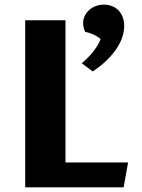

<svg xmlns="http://www.w3.org/2000/svg" viewBox="-20 -802 610 822"><path d="M87.9 0V-715.3H260.3V-106.4H528.3L509.3 0ZM330.1 -531.2Q343.8 -543 356.7 -555.9Q369.6 -568.8 380.1 -582.5Q390.6 -596.2 398.7 -609.4Q406.7 -622.6 410.6 -634.8Q398.9 -645.5 380.9 -653.8Q362.8 -662.1 344.2 -666Q340.8 -673.3 338.4 -682.6Q335.9 -691.9 335.9 -702.6Q335.9 -720.2 343.3 -734.9Q350.6 -749.5 362.8 -760Q375 -770.5 391.1 -776.4Q407.2 -782.2 424.8 -782.2Q441.4 -782.2 457.3 -776.6Q473.1 -771 485.1 -759.8Q497.1 -748.5 504.4 -731.2Q511.7 -713.9 511.7 -690.4Q511.7 -669.9 504.6 -646.2Q497.6 -622.6 481.4 -597.4Q465.3 -572.3 439.7 -546.6Q414.1 -521 377 -496.1Z"/></svg>

Font: Proza Libre
Style: Bold
Weight: 700
Designer: Jasper de Waard
Foundry: Jasper de Waard
Version: Version 1.000; ttfautohint (v1.4.1.8-43bc)